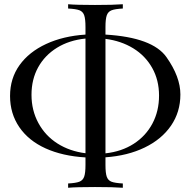

<svg xmlns="http://www.w3.org/2000/svg" viewBox="-20 -802 889 896"><path d="M472.2 -620.6V-86.4Q547.9 -94.7 604.2 -131.1Q660.6 -167.5 691.4 -225.6Q722.2 -283.7 722.2 -356Q722.2 -428.2 690.2 -485.1Q658.2 -542 601.6 -576.7Q544.9 -611.3 472.2 -620.6ZM378.9 -86.9V-622.1Q302.7 -614.3 245.8 -579.1Q189 -543.9 158 -487.8Q127 -431.6 127 -359.4Q127 -287.1 159.2 -227.8Q191.4 -168.5 248.3 -132.3Q305.2 -96.2 378.9 -86.9ZM472.2 -67.9V-32.2Q472.2 5.9 478.3 22.9Q484.4 40 500.5 46.1Q516.6 52.2 553.2 54.2V74.2Q509.3 70.8 423.3 70.8Q337.4 70.8 297.9 74.2V54.2Q334.5 52.2 350.6 45.9Q366.7 39.6 372.8 22.5Q378.9 5.4 378.9 -32.2V-67.4Q272 -73.7 192.6 -109.6Q113.3 -145.5 70.1 -208.7Q26.9 -272 26.9 -354Q26.9 -436 71 -497.8Q115.2 -559.6 195.1 -596.7Q274.9 -633.8 378.9 -640.6V-675.8Q378.9 -713.9 372.8 -731Q366.7 -748 350.6 -754.2Q334.5 -760.3 297.9 -762.2V-782.2Q337.4 -778.8 423.3 -778.8Q509.3 -778.8 553.2 -782.2V-762.2Q516.6 -760.3 500.5 -753.9Q484.4 -747.6 478.3 -730.5Q472.2 -713.4 472.2 -675.8V-640.6Q691.9 -627.4 756.8 -535.4Q821.8 -443.4 821.8 -361.3Q821.8 -279.3 778.1 -215.6Q734.4 -151.9 655 -113.5Q575.7 -75.2 472.2 -67.9Z"/></svg>

Font: PlayfairDisplay-Regular
Style: Regular
Weight: 400
Designer: Claus Eggers Sørensen
Foundry: Claus Eggers Sørensen
Version: Version 1.002;PS 001.002;hotconv 1.0.70;makeotf.lib2.5.58329